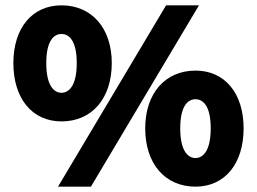

<svg xmlns="http://www.w3.org/2000/svg" viewBox="-20 -686 961 718"><path d="M398 -450C398 -581 323 -666 210 -666C100 -666 30 -581 30 -450C30 -318 100 -232 210 -232C324 -232 398 -318 398 -450ZM153 -450C153 -539 185 -559 210 -559C235 -559 267 -539 267 -450C267 -361 235 -339 210 -339C185 -339 153 -361 153 -450ZM724 -666H601L197 12H320ZM891 -206C891 -337 821 -422 711 -422C598 -422 523 -337 523 -206C523 -74 597 12 711 12C821 12 891 -74 891 -206ZM654 -206C654 -295 686 -315 711 -315C736 -315 768 -295 768 -206C768 -117 736 -95 711 -95C686 -95 654 -117 654 -206Z"/></svg>

Font: Falling Sky
Style: ExBd
Weight: 400
Designer: Paul D. Hunt
Foundry: Adobe Systems Incorporated
Version: Version 1.02